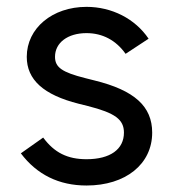

<svg xmlns="http://www.w3.org/2000/svg" viewBox="-20 -538 515 571"><path d="M237.3 13.7C353.5 13.7 432.6 -49.8 432.6 -143.6C432.6 -221.7 379.9 -269.5 260.7 -298.8L233.4 -305.7C164.1 -323.2 143.6 -337.9 143.6 -369.1C143.6 -411.1 181.6 -439.5 237.3 -439.5C285.2 -439.5 325.2 -418 353.5 -377.9L421.9 -422.9C381.8 -482.4 312.5 -517.6 237.3 -517.6C135.7 -517.6 59.6 -454.1 59.6 -369.1C59.6 -300.8 109.4 -255.9 213.9 -229.5L241.2 -222.7C322.3 -202.1 348.6 -182.6 348.6 -143.6C348.6 -93.8 307.6 -64.5 237.3 -64.5C180.7 -64.5 141.6 -84 108.4 -128.9L42 -82C89.8 -18.6 155.3 13.7 237.3 13.7Z"/></svg>

Font: Wanted Sans
Style: Regular
Weight: 400
Designer: Original Design by Kil Hyung-jin and Kang Hanbin, Wanted Lab, Inc; Hangeul from Source Han Sans by Jang Soo-young and Ka
Foundry: Wanted Lab, Inc.
Version: Version 1.001;Glyphs 3.2 (3227)